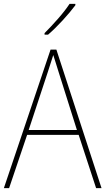

<svg xmlns="http://www.w3.org/2000/svg" viewBox="-20 -1022 544 991"><path d="M476 -51 386 -326H120L27 -51H0L241 -766H271L504 -51ZM282 -652Q276 -672 269.5 -692Q263 -712 255 -738Q248 -716 241 -694.5Q234 -673 227 -651L128 -351H377ZM369 -995Q343 -960 303.5 -917Q264 -874 228 -843H210V-851Q244 -885 280 -926Q316 -967 339 -1002H369Z"/></svg>

Font: Noto Sans Tamil UI SemiCondensed Thin
Style: Regular
Weight: 100
Width: 4
Designer: Jelle Bosma - Monotype Design Team
Foundry: Monotype Imaging Inc.
Version: Version 2.004; ttfautohint (v1.8.4.7-5d5b)